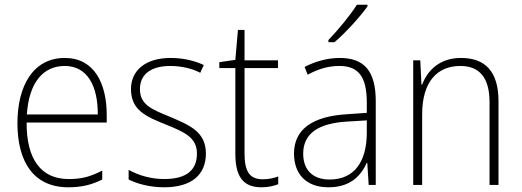

<svg xmlns="http://www.w3.org/2000/svg" viewBox="-20 -785 2214 815"><path d="M255 -539C121 -539 54 -421 54 -262C54 -99 122 10 270 10C327 10 370 -1 414 -23V-61C362 -34 325 -25 271 -25C154 -25 92 -110 93 -265H433V-297C433 -431 380 -539 255 -539ZM255 -505C352 -505 396 -418 395 -299H94C103 -435 163 -505 255 -505Z M854 -133C854 -227 783 -254 702 -289C624 -321 574 -340 574 -407C574 -471 623 -505 703 -505C749 -505 797 -494 830 -476L845 -509C807 -527 759 -539 704 -539C599 -539 536 -487 536 -407C536 -317 600 -290 685 -256C764 -224 816 -201 816 -133C816 -65 774 -25 677 -25C622 -25 569 -40 526 -64V-23C560 -6 613 10 677 10C794 10 854 -44 854 -133Z M1095 -24C1036 -24 1018 -62 1018 -135V-496H1160V-529H1018V-658H990L979 -531L911 -521V-496H979V-133C979 -39 1009 10 1090 10C1120 10 1142 4 1161 -3V-36C1143 -29 1121 -24 1095 -24Z M1540 -758V-765H1495C1466 -719 1416 -659 1374 -615V-606H1400C1447 -646 1508 -713 1540 -758ZM1422 -539C1369 -539 1318 -524 1273 -501L1286 -468C1334 -494 1377 -505 1420 -505C1500 -505 1537 -462 1537 -349V-306L1451 -300C1309 -291 1228 -238 1228 -133C1228 -49 1277 10 1374 10C1466 10 1511 -37 1537 -94H1539L1545 0H1575V-355C1575 -484 1526 -539 1422 -539ZM1454 -269 1537 -274V-219C1536 -101 1486 -23 1379 -23C1308 -23 1267 -63 1267 -133C1267 -220 1334 -262 1454 -269Z M1937 -539C1845 -539 1794 -485 1772 -426H1769L1764 -529H1734V0H1772V-300C1772 -438 1836 -505 1934 -505C2013 -505 2058 -458 2058 -351V0H2096V-356C2096 -482 2039 -539 1937 -539Z"/></svg>

Font: Noto Sans Lao UI SemCond ExtLt
Style: Regular
Weight: 200
Width: 4
Designer: Monotype Design Team
Foundry: Monotype Imaging Inc.
Version: Version 2.000